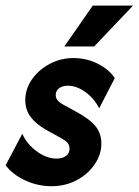

<svg xmlns="http://www.w3.org/2000/svg" viewBox="-28 -632 482 666"><path d="M150.7 13.9Q102.1 13.9 58 -6.9Q13.9 -27.8 -8.3 -59L49.3 -168.1Q65.3 -131.9 99.7 -106.9Q134 -81.9 168.1 -81.9Q188.9 -81.9 201 -91.3Q213.2 -100.7 213.2 -116Q213.2 -127.8 206.9 -135.8Q200.7 -143.8 185.4 -152.1L132.6 -181.2Q97.2 -201.4 78.5 -226Q59.7 -250.7 59.7 -284.7Q59.7 -322.9 82.3 -355.9Q104.9 -388.9 143.1 -409.7Q181.2 -430.6 227.1 -430.6Q272.2 -430.6 311.5 -410.8Q350.7 -391 370.1 -361.1L316 -256.2Q298.6 -291 268.1 -312.8Q237.5 -334.7 207.6 -334.7Q188.2 -334.7 176.7 -325.7Q165.3 -316.7 165.3 -302.8Q165.3 -292.4 171.2 -284.7Q177.1 -277.1 189.6 -270.1L237.5 -243.8Q284.7 -218.1 304.2 -193.1Q323.6 -168.1 323.6 -134.7Q323.6 -95.8 300.3 -61.8Q277.1 -27.8 237.8 -6.9Q198.6 13.9 150.7 13.9ZM195.1 -470.8 293.8 -612.5H433.3L298.6 -470.8Z"/></svg>

Font: Afacad
Style: Italic
Weight: 400
Italic angle: -14°
Designer: Kristian Moeller
Foundry: Dicotype
Version: Version 1.000